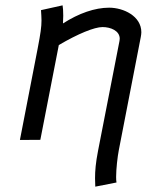

<svg xmlns="http://www.w3.org/2000/svg" viewBox="-20 -528 558 725"><path d="M217.8 -439.5C218.3 -448.2 218.8 -459 218.8 -468.8C218.8 -485.4 217.8 -500.5 216.3 -507.8L134.8 -489.7C135.7 -474.1 136.7 -462.9 136.7 -450.7C136.7 -427.2 133.3 -401.9 122.1 -344.2L55.2 0.5L132.3 0L202.1 -357.9C274.4 -400.4 336.4 -425.8 367.2 -425.8C397.5 -425.8 432.1 -412.1 432.1 -381.8C432.1 -379.4 431.6 -376.5 431.2 -373.5L350.1 42C341.3 87.4 338.9 117.2 338.9 145C338.9 155.8 339.4 166 339.8 176.8L419.9 161.1C418.9 155.8 418.5 148.9 418.5 140.1C418.5 109.9 423.8 63.5 428.7 38.6L511.7 -388.7C512.7 -394.5 513.7 -400.9 513.7 -406.2C513.7 -467.3 446.3 -499 392.1 -499C338.4 -499 277.8 -478 217.8 -439.5Z"/></svg>

Font: Fantasque Sans Mono
Style: RegItalic
Weight: 400
Italic angle: -11°
Monospace: yes
Designer: Jany Belluz
Version: Version 1.6.3